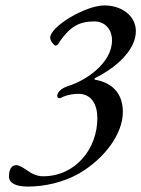

<svg xmlns="http://www.w3.org/2000/svg" viewBox="-20 -650 521 708"><path d="M83 38C143 38 213 23 271 -10C364 -64 433 -155 433 -237C433 -311 388 -346 331 -356C326 -357 328 -361 332 -363C409 -401 481 -466 481 -535C481 -593 427 -630 365 -630C295 -630 165 -552 165 -511C165 -499 180 -482 184 -482C194 -482 195 -489 201 -498C240 -553 273 -571 328 -571C367 -571 393 -542 393 -501C393 -417 296 -352 229 -332C216 -328 191 -314 191 -297C191 -290 195 -288 199 -288C201 -288 202 -288 204 -289C229 -302 255 -304 269 -304C318 -304 339 -264 339 -214C339 -101 258 0 139 0C113 0 94 -12 78 -23C66 -32 49 -41 40 -41C20 -41 13 -21 13 1C13 22 33 38 83 38Z"/></svg>

Font: EB Garamond
Style: Italic
Weight: 400
Italic angle: -17.2°
Designer: Georg Duffner and Octavio Pardo
Foundry: Georg Duffner
Version: Version 1.000;PS 001.000;hotconv 1.0.88;makeotf.lib2.5.64775